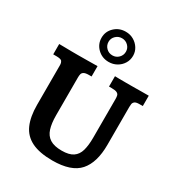

<svg xmlns="http://www.w3.org/2000/svg" viewBox="-212 -1044 1103 1192"><g transform="rotate(30 339.5 -448.5)"><path d="M343.3 12.2Q251 12.2 194.8 -15.4Q138.7 -43 113.8 -99.1Q88.9 -155.3 88.9 -240.2V-527.3Q88.9 -540 82 -550.8Q75.2 -561.5 41.5 -561.5H19V-635.7Q33.7 -635.7 57.4 -635.3Q81.1 -634.8 106.9 -634.5Q132.8 -634.3 152.8 -634.3Q186.5 -634.3 219.7 -634.8Q252.9 -635.3 293.9 -635.7V-561.5H275.4Q250.5 -561.5 239.5 -554.9Q228.5 -548.3 226.1 -537.8Q223.6 -527.3 223.6 -515.1V-242.2Q223.6 -185.1 235.8 -146.7Q248 -108.4 278.3 -89.1Q308.6 -69.8 362.8 -69.8Q415.5 -69.8 443.6 -88.9Q471.7 -107.9 482.2 -145.3Q492.7 -182.6 492.7 -236.8V-516.6Q492.7 -528.8 490.2 -539.1Q487.8 -549.3 476.6 -555.4Q465.3 -561.5 438.5 -561.5H418.9V-635.7Q428.7 -635.3 449.2 -635Q469.7 -634.8 492.9 -634.8Q516.1 -634.8 532.7 -634.8Q546.4 -634.8 564.7 -635Q583 -635.3 606.9 -635.5Q630.9 -635.7 661.1 -635.7V-561.5H637.2Q613.3 -561.5 603.8 -554Q594.2 -546.4 592.8 -535.4Q591.3 -524.4 591.3 -515.1V-243.2Q591.3 -116.2 534.7 -52Q478 12.2 343.3 12.2ZM339.8 -692.4Q292.5 -692.4 259.8 -724.1Q227.1 -755.9 227.1 -801.3Q227.1 -846.2 259.8 -877.4Q292.5 -908.7 339.8 -908.7Q371.6 -908.7 397 -894Q422.4 -879.4 437.7 -855Q453.1 -830.6 453.1 -801.3Q453.1 -770.5 437.7 -745.8Q422.4 -721.2 396.7 -706.8Q371.1 -692.4 339.8 -692.4ZM339.8 -739.3Q365.7 -739.3 383.8 -757.3Q401.9 -775.4 401.9 -801.3Q401.9 -826.2 383.8 -844Q365.7 -861.8 339.8 -861.8Q314 -861.8 295.7 -844Q277.3 -826.2 277.3 -801.3Q277.3 -775.4 295.4 -757.3Q313.5 -739.3 339.8 -739.3Z"/></g></svg>

Font: Kameron SemiBold
Style: Regular
Weight: 600
Designer: Vernon Adams
Foundry: Vernon Adams
Version: Version 1.100